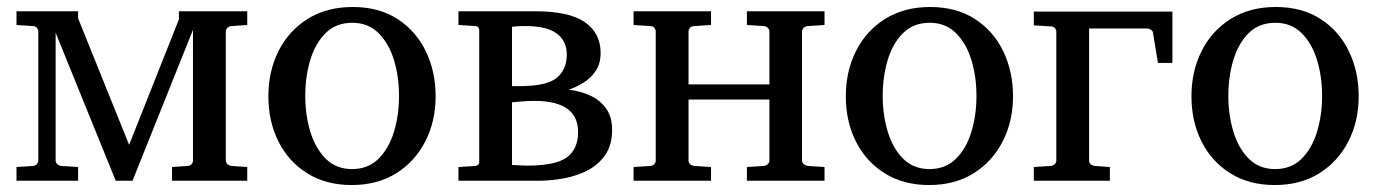

<svg xmlns="http://www.w3.org/2000/svg" viewBox="-20 -514 3918 546"><path d="M683.1 0H469.2V-39.1L513.2 -42Q521.5 -43 525.1 -47.6Q528.8 -52.2 528.8 -57.1V-429.2L356.9 0H309.1L138.2 -420.9V-57.1Q138.2 -52.2 142.6 -47.6Q147 -43 154.8 -42L202.1 -39.1V0H26.9V-39.1L73.2 -42Q81.5 -43 85.2 -47.6Q88.9 -52.2 88.9 -57.1V-424.8Q88.9 -429.7 85.2 -434.6Q81.5 -439.5 73.2 -439.9L26.9 -442.9V-481.9H202.1V-461.9L347.2 -102.1L488.8 -459V-481.9H683.1V-442.9L639.2 -439.9Q630.9 -439.5 626.5 -434.6Q622.1 -429.7 622.1 -424.8V-57.1Q622.1 -52.2 626.5 -47.6Q630.9 -43 639.2 -42L683.1 -39.1Z M1218.8 -240.2Q1218.8 -169.4 1189.5 -112.1Q1160.2 -54.7 1106.7 -21.2Q1053.2 12.2 980 12.2Q907.2 12.2 854 -21Q800.8 -54.2 772 -111.3Q743.2 -168.5 743.2 -240.2Q743.2 -311.5 772.2 -369.1Q801.3 -426.8 855.2 -460.4Q909.2 -494.1 982.9 -494.1Q1057.6 -494.1 1110.4 -460Q1163.1 -425.8 1190.9 -368.2Q1218.8 -310.5 1218.8 -240.2ZM1114.7 -241.2Q1114.7 -295.9 1100.3 -343.3Q1085.9 -390.6 1056.4 -419.9Q1026.9 -449.2 981.9 -449.2Q935.5 -449.2 906 -419.9Q876.5 -390.6 862.3 -343.3Q848.1 -295.9 848.1 -241.2Q848.1 -187 862.5 -139.4Q877 -91.8 906.5 -62.5Q936 -33.2 981 -33.2Q1026.9 -33.2 1056.4 -62.5Q1085.9 -91.8 1100.3 -139.2Q1114.7 -186.5 1114.7 -241.2Z M1720.7 -145Q1720.7 -100.6 1700.2 -72Q1679.7 -43.5 1647.7 -27.8Q1615.7 -12.2 1579.8 -6.1Q1543.9 0 1512.7 0H1283.7V-39.1L1331.1 -42Q1342.8 -43.5 1342.8 -53.2V-429.2Q1342.8 -432.1 1340.3 -435.8Q1337.9 -439.5 1331.1 -439.9L1283.7 -442.9V-481.9H1502.9Q1599.1 -481.9 1643.6 -450.7Q1688 -419.4 1688 -363.8Q1688 -333.5 1674.3 -312.7Q1660.6 -292 1639.6 -279.1Q1618.7 -266.1 1597.2 -258.8Q1628.9 -255.4 1657 -242.9Q1685.1 -230.5 1702.9 -206.5Q1720.7 -182.6 1720.7 -145ZM1591.8 -358.9Q1591.8 -397.5 1563.2 -418.7Q1534.7 -439.9 1474.1 -439.9Q1463.4 -439.9 1453.1 -439.5Q1442.9 -439 1436 -438V-269Q1441.4 -269 1447 -269Q1452.6 -269 1457 -269Q1534.2 -269 1563 -292.5Q1591.8 -315.9 1591.8 -358.9ZM1624 -138.2Q1624 -227.1 1500 -227.1Q1483.4 -227.1 1464.6 -225.6Q1445.8 -224.1 1436 -223.1V-44.9Q1443.4 -44.9 1456.1 -43.9Q1468.8 -43 1478 -43Q1561 -43 1592.5 -66.9Q1624 -90.8 1624 -138.2Z M2324.7 0H2104V-39.1L2150.9 -42Q2159.2 -43 2163.6 -47.6Q2168 -52.2 2168 -57.1V-231H1938V-57.1Q1938 -52.2 1941.9 -47.6Q1945.8 -43 1955.1 -42L2002 -39.1V0H1781.7V-39.1L1829.1 -42Q1837.4 -43 1841.1 -47.6Q1844.7 -52.2 1844.7 -57.1V-424.8Q1844.7 -429.7 1841.1 -434.6Q1837.4 -439.5 1829.1 -439.9L1781.7 -442.9V-481.9H2002V-442.9L1955.1 -439.9Q1945.8 -439.5 1941.9 -434.6Q1938 -429.7 1938 -424.8V-273.9H2168V-424.8Q2168 -429.7 2163.6 -434.6Q2159.2 -439.5 2150.9 -439.9L2104 -442.9V-481.9H2324.7V-442.9L2277.8 -439.9Q2270 -439.5 2265.4 -434.6Q2260.7 -429.7 2260.7 -424.8V-57.1Q2260.7 -52.2 2265.4 -47.6Q2270 -43 2277.8 -42L2324.7 -39.1Z M2860.8 -240.2Q2860.8 -169.4 2831.5 -112.1Q2802.2 -54.7 2748.8 -21.2Q2695.3 12.2 2622.1 12.2Q2549.3 12.2 2496.1 -21Q2442.9 -54.2 2414.1 -111.3Q2385.3 -168.5 2385.3 -240.2Q2385.3 -311.5 2414.3 -369.1Q2443.4 -426.8 2497.3 -460.4Q2551.3 -494.1 2625 -494.1Q2699.7 -494.1 2752.4 -460Q2805.2 -425.8 2833 -368.2Q2860.8 -310.5 2860.8 -240.2ZM2756.8 -241.2Q2756.8 -295.9 2742.4 -343.3Q2728 -390.6 2698.5 -419.9Q2668.9 -449.2 2624 -449.2Q2577.6 -449.2 2548.1 -419.9Q2518.6 -390.6 2504.4 -343.3Q2490.2 -295.9 2490.2 -241.2Q2490.2 -187 2504.6 -139.4Q2519 -91.8 2548.6 -62.5Q2578.1 -33.2 2623 -33.2Q2668.9 -33.2 2698.5 -62.5Q2728 -91.8 2742.4 -139.2Q2756.8 -186.5 2756.8 -241.2Z M3314 -335H3272.9L3258.8 -420.9Q3258.3 -426.3 3252.4 -429.7Q3246.6 -433.1 3242.2 -433.1H3077.1V-57.1Q3077.1 -52.2 3081.1 -47.6Q3085 -43 3094.2 -42L3136.2 -39.1V0H2919.9V-39.1L2966.8 -42Q2976.1 -43 2980 -47.6Q2983.9 -52.2 2983.9 -57.1V-423.8Q2983.9 -429.2 2980 -434.1Q2976.1 -439 2966.8 -439L2919.9 -441.9V-481H3314Z M3843.8 -240.2Q3843.8 -169.4 3814.5 -112.1Q3785.2 -54.7 3731.7 -21.2Q3678.2 12.2 3605 12.2Q3532.2 12.2 3479 -21Q3425.8 -54.2 3397 -111.3Q3368.2 -168.5 3368.2 -240.2Q3368.2 -311.5 3397.2 -369.1Q3426.3 -426.8 3480.2 -460.4Q3534.2 -494.1 3607.9 -494.1Q3682.6 -494.1 3735.4 -460Q3788.1 -425.8 3815.9 -368.2Q3843.8 -310.5 3843.8 -240.2ZM3739.7 -241.2Q3739.7 -295.9 3725.3 -343.3Q3710.9 -390.6 3681.4 -419.9Q3651.9 -449.2 3606.9 -449.2Q3560.5 -449.2 3531 -419.9Q3501.5 -390.6 3487.3 -343.3Q3473.1 -295.9 3473.1 -241.2Q3473.1 -187 3487.5 -139.4Q3502 -91.8 3531.5 -62.5Q3561 -33.2 3606 -33.2Q3651.9 -33.2 3681.4 -62.5Q3710.9 -91.8 3725.3 -139.2Q3739.7 -186.5 3739.7 -241.2Z"/></svg>

Font: Charis
Style: Regular
Weight: 400
Designer: Walt Agee, Miriam Martin, Annie Olsen, Victor Gaultney, Lorna Priest, Alan Ward, Bob Hallissy, Martin Hosken, Sharon Cor
Foundry: SIL Global
Version: Version 7.000